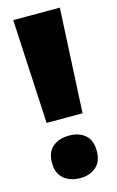

<svg xmlns="http://www.w3.org/2000/svg" viewBox="-114 -761 499 820"><g transform="rotate(-15 135.5 -351.0)"><path d="M216 -253 239 -714H33L57 -253ZM35 -82Q35 -35 63.5 -11.5Q92 12 136 12Q178 12 205.5 -11.5Q233 -35 233 -82Q233 -130 206 -153Q179 -176 136 -176Q91 -176 63 -153Q35 -130 35 -82Z"/></g></svg>

Font: Noto Sans Display SemiCondensed Black
Style: Regular
Weight: 900
Width: 4
Designer: Monotype Design Team
Foundry: Monotype Imaging Inc.
Version: Version 1.900